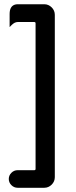

<svg xmlns="http://www.w3.org/2000/svg" viewBox="-20 -741 354 896"><path d="M62.5 53.2H139.6Q143.1 53.2 144.5 51.8Q146 50.3 146 46.9V-631.8Q146 -635.3 144.5 -636.7Q143.1 -638.2 139.6 -638.2H62.5Q48.3 -638.2 34.2 -624L24.9 -614.7V-675.8Q24.9 -710.4 47.9 -718.8Q54.2 -721.2 62.5 -721.2H186.5Q206.5 -721.2 221.2 -706.5Q235.8 -691.9 235.8 -671.9V85.9Q235.8 106 221.2 120.6Q206.5 135.3 186.5 135.3H62.5Q45.4 135.3 33.2 123Q21 110.8 21 94.2Q21 77.6 33.2 65.4Q45.4 53.2 62.5 53.2Z"/></svg>

Font: YuPearl-Medium
Style: Medium
Weight: 500
Designer: Max Yao
Foundry: Max-Everyday
Version: Version 1.011; ttfautohint (v1.8.3)